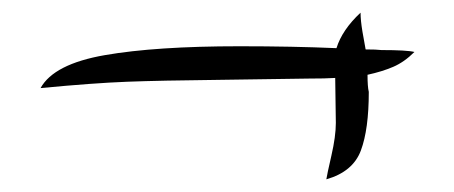

<svg xmlns="http://www.w3.org/2000/svg" viewBox="-20 -309 716 303"><path d="M510 -115 509 -186Q494 -185 466 -185L327 -183Q233 -182 180.5 -180Q128 -178 44 -170Q65 -208 145.5 -222Q226 -236 358 -236Q442 -236 511 -233Q520 -262 549 -289Q549 -277 552 -259Q555 -241 557 -231Q574 -231 582 -230Q622 -230 634 -227Q618 -211 600.5 -203.5Q583 -196 560 -191Q560 -172 562 -164Q562 -105 549.5 -71.5Q537 -38 495 -26Q496 -33 503 -63.5Q510 -94 510 -115Z"/></svg>

Font: Dancing Script
Style: Bold
Weight: 700
Designer: Pablo Impallari
Foundry: Pablo Impallari
Version: Version 2.000